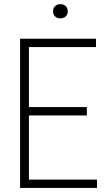

<svg xmlns="http://www.w3.org/2000/svg" viewBox="-20 -932 518 952"><path d="M123.5 -41.5H461V0H79.5V-740H456V-698.5H123.5V-401H410.5V-359.5H123.5ZM243 -876Q243 -892 253.2 -901.8Q263.5 -911.5 279.5 -911.5Q295.5 -911.5 305.8 -901.8Q316 -892 316 -876Q316 -860 305.8 -850.5Q295.5 -841 279.5 -841Q263 -841 253 -850.5Q243 -860 243 -876Z"/></svg>

Font: Encode Sans Condensed ExLight
Style: Regular
Weight: 275
Width: 3
Designer: Multiple Designers
Foundry: Impallari Type
Version: Version 2.000